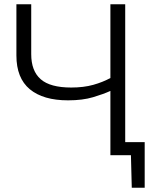

<svg xmlns="http://www.w3.org/2000/svg" viewBox="-20 -733 732 907"><path d="M501.5 0V-303.5Q469 -288.5 419.5 -273.8Q370 -259 301.5 -259Q184 -259 120.8 -311.5Q57.5 -364 57.5 -471V-713H127.5V-477Q127.5 -398 172.2 -358.8Q217 -319.5 316.5 -319.5Q375 -319.5 420.5 -332.2Q466 -345 501.5 -364.5V-713H571.5V-61.5H663.5V154H602.5L598.5 0Z"/></svg>

Font: Heraclito Light
Style: Regular
Weight: 300
Designer: Kostas Bartsokas (font) & Cristiano Sobral (main changes)
Foundry: Kostas Bartsokas (font) & Cristiano Sobral (main changes)
Version: Version 1.00;July 8, 2020;FontCreator 13.0.0.2655 64-bit